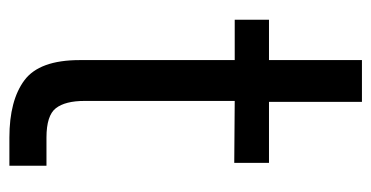

<svg xmlns="http://www.w3.org/2000/svg" viewBox="-211 -579 791 409"><g transform="rotate(90 184.5 -374.5)"><path d="M273 1Q194 1 151 -31Q108 -63 108 -149V-479H22V-552H108V-750H197V-552H327V-478L195 -479V-159Q195 -118 210.5 -98Q226 -78 273 -78H333V1Z"/></g></svg>

Font: Oakes Grotesk
Style: Regular
Weight: 400
Designer: Samuel Oakes
Foundry: Samuel Oakes
Version: Version 1.000;PS 001.000;hotconv 1.0.88;makeotf.lib2.5.64775